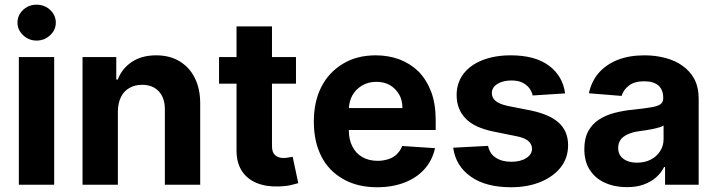

<svg xmlns="http://www.w3.org/2000/svg" viewBox="-20 -789 3061 820"><path d="M211.4 0H60.5V-545.4H211.4ZM136.2 -615.7Q103 -615.7 78.6 -638.7Q54.7 -661.1 54.7 -692.4Q54.7 -724.1 78.6 -746.6Q102.5 -769 136.2 -769Q170.4 -769 194.3 -746.6Q218.3 -724.1 218.3 -692.4Q218.3 -661.1 194.3 -638.7Q169.9 -615.7 136.2 -615.7Z M483.4 -315.4V0H332.5V-545.4H476.6V-449.2H482.9Q501 -496.6 543.5 -524.9Q585.9 -552.7 647 -552.7Q704.1 -552.7 746.1 -527.8Q788.6 -502.4 811.5 -457Q835 -411.1 835 -347.2V0H684.1V-320.3Q684.6 -370.1 658.2 -398.9Q632.3 -426.8 586.9 -426.8Q556.2 -426.8 533.2 -413.6Q509.3 -400.4 497.1 -375.5Q484.4 -351.1 483.4 -315.4Z M915.5 -545.4H1244.1V-431.6H915.5ZM990.2 -147.9V-676.3H1141.6V-167.5Q1141.6 -146 1147.9 -135.3Q1154.3 -124.5 1166 -119.1Q1176.3 -114.3 1192.4 -114.3Q1201.7 -114.3 1213.9 -116.7Q1217.8 -117.2 1222.9 -118.2Q1228 -119.1 1230 -119.1L1253.9 -6.8Q1249.5 -5.4 1222.2 1.5Q1201.7 6.3 1171.9 7.3Q1117.7 9.3 1076.7 -7.3Q1035.2 -24.4 1012.7 -59.1Q989.7 -95.2 990.2 -147.9Z M1590.8 10.7Q1506.8 10.7 1446.3 -23.9Q1383.8 -59.1 1352.5 -121.1Q1320.3 -184.1 1320.3 -270Q1320.3 -354.5 1352.5 -418Q1383.8 -480 1445.3 -517.1Q1504.4 -552.7 1584.5 -552.7Q1638.2 -552.7 1685.5 -535.6Q1732.4 -517.6 1767.1 -483.9Q1801.3 -449.2 1821.3 -397.5Q1840.8 -346.2 1840.8 -275.4V-233.9H1380.4V-327.6H1698.7Q1698.7 -361.8 1684.6 -385.7Q1669.4 -411.1 1645.5 -425.3Q1621.6 -439.5 1586.9 -439.5Q1553.2 -439.5 1526.4 -423.8Q1499 -407.2 1484.9 -381.8Q1470.7 -356 1469.7 -322.8V-233.9Q1469.7 -192.4 1484.9 -163.6Q1499.5 -134.3 1527.3 -118.2Q1555.2 -102.1 1593.3 -102.1Q1616.2 -102.1 1639.2 -109.4Q1660.6 -116.2 1675.3 -130.9Q1689.9 -145.5 1697.8 -165.5L1837.9 -156.2Q1827.1 -106 1794.4 -68.4Q1761.7 -30.8 1710 -10.3Q1656.7 10.7 1590.8 10.7Z M2393.6 -390.1 2254.9 -381.3Q2251 -399.4 2239.7 -413.6Q2228 -428.2 2209.5 -437Q2191.4 -445.3 2164.1 -445.3Q2128.4 -445.3 2104.5 -430.7Q2080.6 -416 2080.6 -391.1Q2080.6 -371.6 2096.2 -358.4Q2112.8 -344.2 2149.4 -336.4L2248.5 -316.9Q2328.6 -299.8 2367.2 -264.2Q2406.2 -228 2406.2 -168.9Q2406.2 -114.7 2375 -74.7Q2344.2 -35.2 2289.1 -12.2Q2233.4 10.7 2163.1 10.7Q2054.2 10.7 1990.7 -34.7Q1926.3 -80.1 1915.5 -158.2L2064.5 -166Q2071.3 -132.3 2097.2 -115.7Q2123.5 -98.1 2163.6 -98.1Q2203.1 -98.1 2227.5 -113.8Q2251.5 -128.9 2252.4 -153.8Q2251.5 -174.8 2234.9 -188Q2217.8 -201.7 2182.1 -208L2087.9 -227.1Q2007.3 -243.2 1969.2 -282.2Q1930.2 -322.3 1930.2 -382.8Q1930.2 -434.6 1959 -473.1Q1987.8 -511.2 2039.6 -531.7Q2092.8 -552.7 2161.1 -552.7Q2265.1 -552.7 2324.2 -508.8Q2383.3 -464.8 2393.6 -390.1Z M2656.7 10.3Q2605.5 10.3 2564 -8.3Q2522.9 -26.4 2499.5 -62.5Q2475.6 -98.1 2475.6 -152.3Q2475.6 -198.2 2492.2 -228.5Q2509.3 -259.8 2538.1 -278.3Q2567.9 -297.4 2603.5 -306.6Q2643.1 -316.9 2680.7 -320.3Q2734.9 -326.2 2757.3 -330.1Q2786.6 -334.5 2799.8 -343.3Q2812.5 -351.6 2812.5 -369.1V-371.6Q2812.5 -405.3 2792 -423.8Q2771 -441.9 2731.9 -441.9Q2690.9 -441.9 2667 -424.3Q2642.6 -405.8 2634.8 -379.4L2495.1 -390.6Q2506.3 -441.9 2536.6 -477.1Q2568.8 -513.7 2617.7 -533.2Q2667 -552.7 2732.4 -552.7Q2778.8 -552.7 2819.8 -542Q2863.3 -530.8 2894 -508.8Q2927.2 -485.4 2945.3 -451.7Q2963.9 -416 2963.9 -367.7V0H2820.3V-75.7H2816.4Q2803.2 -49.8 2781.2 -30.8Q2760.3 -12.2 2728 -0.5Q2697.8 10.3 2656.7 10.3ZM2700.2 -94.2Q2733.9 -94.2 2759.3 -107.4Q2784.2 -120.1 2799.3 -143.6Q2814 -166 2814 -194.8V-252.9Q2808.6 -249 2794.4 -244.6Q2778.8 -240.2 2767.1 -237.8Q2746.6 -233.9 2736.3 -232.4Q2727.5 -231 2708.5 -228.5Q2682.6 -225.1 2662.1 -215.8Q2641.1 -206.5 2631.3 -193.4Q2620.1 -178.2 2620.1 -157.2Q2620.1 -126.5 2643.1 -110.4Q2664.6 -94.2 2700.2 -94.2Z"/></svg>

Font: My Font
Style: Bold
Weight: 500
Designer: Rasmus Andersson
Foundry: rsms
Version: Version 0.001